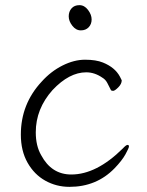

<svg xmlns="http://www.w3.org/2000/svg" viewBox="-20 -713 570 746"><path d="M250 13Q199 13 156 -11Q113 -35 87 -81Q61 -127 61 -190Q61 -309 142 -396Q178 -436 223 -458.5Q268 -481 310.5 -481Q353 -481 380 -470Q427 -451 446 -415Q452 -404 453 -401Q453 -387 439.5 -373.5Q426 -360 419.5 -360Q413 -360 411 -363Q404 -377 397 -390.5Q390 -404 378 -411Q348 -432 315 -432Q249 -432 184 -363Q119 -290 119 -199Q119 -146 140 -110Q180 -35 257 -35Q355 -35 457 -136Q470 -150 475.5 -150Q481 -150 481 -144Q481 -138 467.5 -113.5Q454 -89 425 -59Q355 13 250 13ZM294 -595Q275 -595 261 -613Q247 -631 247 -649.5Q247 -668 258 -680.5Q269 -693 288.5 -693Q308 -693 322 -674.5Q336 -656 336 -637.5Q336 -619 324.5 -607Q313 -595 294 -595Z"/></svg>

Font: LXGW WenKai TC Light
Style: Regular
Weight: 300
Designer: LXGW / Fontworks Inc.
Foundry: LXGW / Fontworks Inc.
Version: Version 1.330